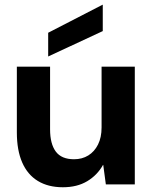

<svg xmlns="http://www.w3.org/2000/svg" viewBox="-20 -777 646 809"><path d="M245 12Q183 12 139.5 -14.5Q96 -41 73.5 -92.5Q51 -144 51 -219V-496H191V-232Q191 -171 215 -138.5Q239 -106 292 -106Q326 -106 352 -122Q378 -138 393 -168Q408 -198 408 -240V-496H548V0H426L415 -82H414Q390 -39 347.5 -13.5Q305 12 245 12ZM183 -539V-639L412 -757H413V-646Z"/></svg>

Font: DM Sans 28pt ExtraBold
Style: Regular
Weight: 800
Version: Version 4.004;gftools[0.9.30]